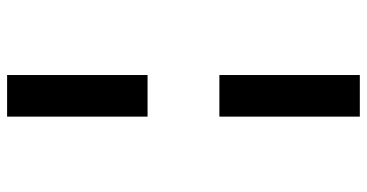

<svg xmlns="http://www.w3.org/2000/svg" viewBox="-266 -533 1032 540"><g transform="rotate(90 250.0 -263.0)"><path d="M191 -364H308V-759H191ZM191 233H308V-162H191Z"/></g></svg>

Font: Noto Sans Mono ExtraCondensed ExtraBold
Style: Regular
Weight: 800
Width: 2
Designer: Monotype Design Team
Foundry: Monotype Imaging Inc.
Version: Version 2.014